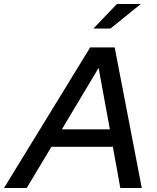

<svg xmlns="http://www.w3.org/2000/svg" viewBox="-73 -936 780 956"><path d="M-53 0 376 -700H498L633 0H526L489 -205H183L60 0ZM235 -292H474L418 -598ZM392 -794 509 -916H628L477 -794Z"/></svg>

Font: Red Hat Display Medium
Style: Italic
Weight: 500
Italic angle: -12°
Designer: Pentagram, MCKL
Foundry: Pentagram, MCKL
Version: Version 1.023; ttfautohint (v1.8.3)